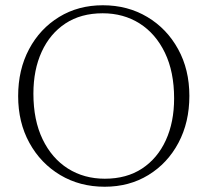

<svg xmlns="http://www.w3.org/2000/svg" viewBox="-20 -700 789 730"><path d="M371 -680Q465.5 -680 540 -635.5Q614.5 -591 657.2 -513.2Q700 -435.5 700 -335.5Q700 -235 658.5 -157Q617 -79 544.2 -34.5Q471.5 10 378 10Q283.5 10 209 -34.5Q134.5 -79 91.8 -156.8Q49 -234.5 49 -334.5Q49 -435 90.5 -513Q132 -591 204.8 -635.5Q277.5 -680 371 -680ZM378.5 -20.5Q461.5 -20.5 520.2 -59.2Q579 -98 610.5 -166.8Q642 -235.5 642 -326Q642 -427 607 -499.5Q572 -572 510.8 -610.8Q449.5 -649.5 370.5 -649.5Q287.5 -649.5 228.8 -610.8Q170 -572 138.5 -503.2Q107 -434.5 107 -344Q107 -243 142 -170.5Q177 -98 238.2 -59.2Q299.5 -20.5 378.5 -20.5Z"/></svg>

Font: Newsreader Text Light
Style: Regular
Weight: 300
Designer: Hugues Gentile
Foundry: Production Type
Version: Version 1.001